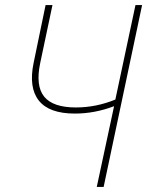

<svg xmlns="http://www.w3.org/2000/svg" viewBox="-20 -734 578 754"><path d="M360 0 428 -317Q352 -288 274 -288Q173 -288 132.5 -339Q92 -390 112 -487L159 -714H186L138 -487Q119 -397 153.5 -354.5Q188 -312 278 -312Q357 -312 433 -343L512 -714H538L387 0Z"/></svg>

Font: Noto Sans SemiCondensed Thin
Style: Italic
Weight: 100
Width: 4
Italic angle: -12°
Designer: Monotype Design Team
Foundry: Monotype Imaging Inc.
Version: Version 2.013; ttfautohint (v1.8.4.7-5d5b)